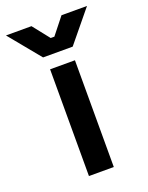

<svg xmlns="http://www.w3.org/2000/svg" viewBox="-191 -767 642 835"><g transform="rotate(-20 130.5 -349.0)"><path d="M73 0V-494H188V0ZM62 -553 -57 -698H61L122 -621H139L200 -698H318L199 -553Z"/></g></svg>

Font: Space Grotesk SemiBold
Style: Regular
Weight: 600
Designer: Florian Karsten
Foundry: Florian Karsten
Version: Version 2.000